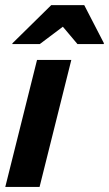

<svg xmlns="http://www.w3.org/2000/svg" viewBox="-20 -736 429 756"><path d="M0.8 0 125.8 -500H260.8L135.8 0ZM28.3 -562.5 29.2 -565.8 181.7 -715.8H311.7L389.2 -565.8L388.3 -562.5H285L227.5 -630.8L136.7 -562.5Z"/></svg>

Font: Funnel Sans Light
Style: Bold Italic
Weight: 700
Italic angle: -14.036°
Version: Version 1.000